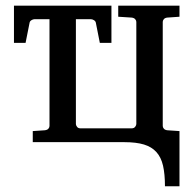

<svg xmlns="http://www.w3.org/2000/svg" viewBox="-20 -502 685 678"><path d="M373.5 -481.9V-350.6H332.5L318.4 -421.9Q317.4 -427.2 311.8 -430.7Q306.2 -434.1 301.8 -434.1H248V-64Q248 -59.6 252 -54.2Q255.9 -48.8 264.2 -48.8H444.8Q453.1 -48.8 457.3 -54.2Q461.4 -59.6 461.4 -64V-424.8Q461.4 -429.7 457.3 -434.3Q453.1 -439 444.8 -439.9L397.5 -442.9V-481.9H613.8V-442.9L570.8 -439.9Q562.5 -439 558.6 -434.3Q554.7 -429.7 554.7 -424.8V-57.1Q554.7 -52.2 558.6 -47.6Q562.5 -43 570.8 -42L613.8 -39.1V155.8H562.5Q562.5 112.8 555.7 83Q548.8 53.2 532.2 34.9Q515.6 16.6 488.3 8.3Q460.9 0 419.4 0H95.7V-39.1L138.2 -42Q147 -43 150.9 -47.6Q154.8 -52.2 154.8 -57.1V-434.1H101.1Q96.7 -434.1 91.1 -430.7Q85.4 -427.2 84.5 -421.9L70.3 -350.6H29.3V-481.9Z"/></svg>

Font: Charis SIL CyrE
Style: Regular
Weight: 400
Foundry: SIL International
Version: Version 5.000